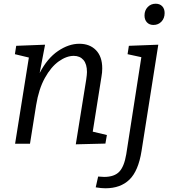

<svg xmlns="http://www.w3.org/2000/svg" viewBox="-20 -772 917 1031"><path d="M478 -65 554 -47 546 -1 387 3 443 -345Q447 -373 447 -385Q447 -428 428 -450Q409 -472 376 -472Q337 -472 295.5 -442.5Q254 -413 221 -353.5Q188 -294 174 -207L141 0H61L135 -463L60 -481L67 -526L222 -532L193 -380Q234 -459 291.5 -498Q349 -537 406 -537Q462 -537 495.5 -502.5Q529 -468 529 -405Q529 -382 525 -361ZM672 -526 830 -532 740 39Q723 146 675 192.5Q627 239 546 239Q524 239 494 234L507 176Q529 178 539 178Q594 178 620.5 150Q647 122 658 56L739 -465L665 -481ZM756 -689Q756 -716 773 -734Q790 -752 816 -752Q838 -752 851 -738.5Q864 -725 864 -702Q864 -674 847 -656Q830 -638 804 -638Q782 -638 769 -652Q756 -666 756 -689Z"/></svg>

Font: Bitter Pro
Style: Italic
Weight: 400
Italic angle: -9°
Designer: Sol Matas, and Bitter project Authors
Foundry: Sol Matas
Version: Version 1.010